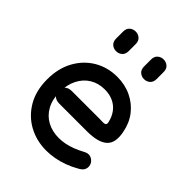

<svg xmlns="http://www.w3.org/2000/svg" viewBox="-212 -849 972 972"><g transform="rotate(45 274.0 -362.5)"><path d="M170 -294Q145 -294 132 -280.5Q119 -267 119 -249Q119 -231 132 -217.5Q145 -204 170 -204Q191 -204 212.5 -204Q234 -204 257.5 -204Q281 -204 308 -204Q335 -204 367 -204Q409 -204 437.5 -212Q466 -220 482 -235.5Q498 -251 502 -275Q506 -299 500 -330Q490 -385 459.5 -424.5Q429 -464 383 -486Q337 -508 282 -508Q213 -508 158 -475.5Q103 -443 71 -384.5Q39 -326 39 -248Q39 -167 73 -109Q107 -51 164 -20Q221 11 291 11Q319 11 349.5 5.5Q380 0 411 -11.5Q442 -23 473 -41Q495 -53 499.5 -71Q504 -89 495 -104.5Q486 -120 468.5 -126Q451 -132 429 -119Q405 -106 381.5 -97Q358 -88 335 -83.5Q312 -79 291 -79Q244 -79 207.5 -98.5Q171 -118 150 -156Q129 -194 129 -248Q129 -299 148.5 -337.5Q168 -376 202.5 -397Q237 -418 282 -418Q316 -418 343 -405.5Q370 -393 387.5 -369.5Q405 -346 412 -314Q414 -304 411.5 -300Q409 -296 403.5 -294.5Q398 -293 388.5 -293.5Q379 -294 367 -294Q334 -294 299.5 -294Q265 -294 232 -294Q199 -294 170 -294ZM140 -641Q140 -618 153.5 -606.5Q167 -595 185 -595Q203 -595 216.5 -606.5Q230 -618 230 -641Q230 -652 230 -659Q230 -666 230 -673Q230 -680 230 -690Q230 -713 216.5 -724.5Q203 -736 185 -736Q167 -736 153.5 -724.5Q140 -713 140 -690Q140 -680 140 -673Q140 -666 140 -659Q140 -652 140 -641ZM340 -641Q340 -618 353.5 -606.5Q367 -595 385 -595Q403 -595 416.5 -606.5Q430 -618 430 -641Q430 -652 430 -659Q430 -666 430 -673Q430 -680 430 -690Q430 -713 416.5 -724.5Q403 -736 385 -736Q367 -736 353.5 -724.5Q340 -713 340 -690Q340 -680 340 -673Q340 -666 340 -659Q340 -652 340 -641Z"/></g></svg>

Font: Tilt Neon
Style: Regular
Weight: 400
Designer: Andy Clymer
Foundry: Andy Clymer
Version: Version 1.000